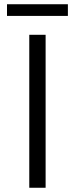

<svg xmlns="http://www.w3.org/2000/svg" viewBox="-20 -885 353 905"><path d="M118 -721H195V0H118ZM13 -865H300V-810H13Z"/></svg>

Font: Nebula Sans Book
Style: Regular
Weight: 400
Designer: Paul D. Hunt for Adobe (as Source Sans)
Foundry: Nebula Entertainment & Broadcasting LLC
Version: Version 1.010